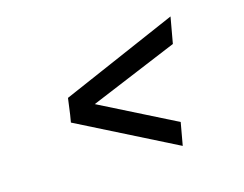

<svg xmlns="http://www.w3.org/2000/svg" viewBox="-65 -595 753 593"><g transform="rotate(-15 311.5 -299.0)"><path d="M520 -497 505 -413 224 -296 466 -174 453 -101 138 -260 142 -284 149 -336Z"/></g></svg>

Font: Figtree
Style: Italic
Weight: 400
Italic angle: -9.5°
Foundry: Erik Kennedy
Version: Version 2.001; ttfautohint (v1.8.4.7-5d5b);gftools[0.9.27]